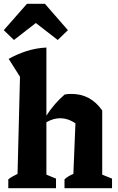

<svg xmlns="http://www.w3.org/2000/svg" viewBox="-28 -998 627 1018"><path d="M16 0V-47Q26 -55 38 -62Q50 -69 65 -76L78 -591L18 -686Q63 -711 112.5 -727Q162 -743 218 -746V-385Q260 -450 315 -497Q325 -499 334 -499.5Q343 -500 352 -500Q453 -500 514 -412V-72L566 -51V0H314V-47Q332 -64 361 -76L372 -344Q333 -371 290 -371Q255 -371 218 -350V-72L269 -51V0ZM210 -978 332 -838 278 -786 162 -876 46 -786 -8 -838 115 -978Z"/></svg>

Font: Piazzolla
Style: Bold
Weight: 700
Designer: Juan Pablo del Peral
Foundry: Huerta Tipografica
Version: Version 1.330